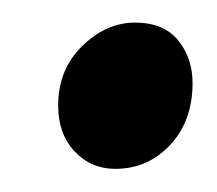

<svg xmlns="http://www.w3.org/2000/svg" viewBox="-20 -462 192 170"><path d="M31.5 -368.5Q31.5 -400.5 52.8 -421.2Q74 -442 99.5 -442Q125 -442 137.8 -426.2Q150.5 -410.5 150.5 -388.5Q150.5 -355 130.8 -333.8Q111 -312.5 82 -312.5Q60.5 -312.5 46 -328Q31.5 -343.5 31.5 -368.5Z"/></svg>

Font: Merriweather 60pt
Style: Italic
Weight: 400
Italic angle: -7.8°
Version: Version 2.101